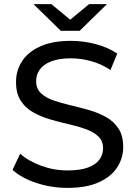

<svg xmlns="http://www.w3.org/2000/svg" viewBox="-20 -907 661 935"><path d="M309 8Q229 8 156 -16.5Q83 -41 41 -80L78 -158Q118 -123 180 -100Q242 -77 309 -77Q370 -77 408 -91Q446 -105 464 -129.5Q482 -154 482 -185Q482 -221 458.5 -243Q435 -265 397.5 -278.5Q360 -292 315 -302Q270 -312 224.5 -325.5Q179 -339 141.5 -360Q104 -381 81 -416.5Q58 -452 58 -508Q58 -562 86.5 -607.5Q115 -653 174.5 -680.5Q234 -708 326 -708Q387 -708 447 -692Q507 -676 551 -646L518 -566Q473 -596 423 -609.5Q373 -623 326 -623Q267 -623 229 -608Q191 -593 173.5 -568Q156 -543 156 -512Q156 -475 179.5 -453Q203 -431 240.5 -418Q278 -405 323 -394.5Q368 -384 413.5 -371Q459 -358 496.5 -337Q534 -316 557 -281Q580 -246 580 -191Q580 -138 551 -92.5Q522 -47 461.5 -19.5Q401 8 309 8ZM276 -757 143 -887H230L362 -778H282L414 -887H501L368 -757Z"/></svg>

Font: MOST Montserrat Medium
Style: Regular
Weight: 500
Designer: Julieta Ulanovsky
Foundry: Julieta Ulanovsky
Version: Version 8.000;March 11, 2024;FontCreator 15.0.0.2926 64-bit